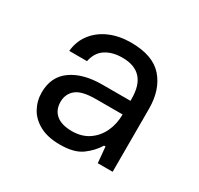

<svg xmlns="http://www.w3.org/2000/svg" viewBox="-117 -650 834 805"><g transform="rotate(30 300.0 -248.0)"><path d="M258 12Q199 12 160 -9Q121 -30 102 -64.5Q83 -99 83 -140Q83 -216 138.5 -255.5Q194 -295 287 -295H423V-305Q423 -435 304 -435Q256 -435 223.5 -414Q191 -393 182 -348H96Q101 -398 129.5 -434Q158 -470 203 -489Q248 -508 304 -508Q410 -508 458.5 -452.5Q507 -397 507 -305V0H435L428 -77H421Q399 -41 362.5 -14.5Q326 12 258 12ZM273 -62Q321 -62 354.5 -85Q388 -108 405.5 -146Q423 -184 423 -229H294Q226 -229 198.5 -206Q171 -183 171 -145Q171 -106 197 -84Q223 -62 273 -62Z"/></g></svg>

Font: DM Mono
Style: Regular
Weight: 400
Designer: Colophon Foundry
Foundry: Colophon Foundry
Version: Version 1.000; ttfautohint (v1.8.2.53-6de2)